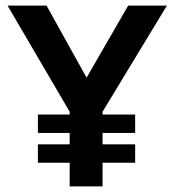

<svg xmlns="http://www.w3.org/2000/svg" viewBox="-20 -669 626 689"><path d="M230 0V-268L7 -649H147L302 -370H279L440 -649H579L348 -268V0ZM116 -85V-151H465V-85ZM116 -192V-258H465V-192Z"/></svg>

Font: Karla ExtraLight
Style: Bold
Weight: 700
Version: Version 2.001